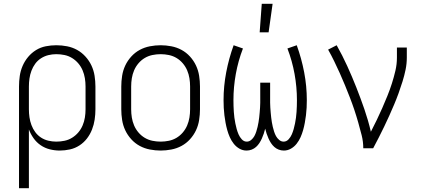

<svg xmlns="http://www.w3.org/2000/svg" viewBox="-20 -780 2240 1010"><path d="M80 210V-325Q80 -353 84 -380.5Q88 -408 99 -433.5Q110 -459 128 -480.5Q146 -502 169.5 -516.5Q193 -531 220.5 -536.5Q248 -542 276 -542Q305 -542 333 -536.5Q361 -531 385.5 -517.5Q410 -504 429.5 -482.5Q449 -461 461 -435.5Q473 -410 477.5 -381.5Q482 -353 482 -325V-205Q482 -178 478 -151Q474 -124 464 -98.5Q454 -73 437.5 -51.5Q421 -30 398 -15Q375 0 348 6Q321 12 294 12Q268 12 242 5.5Q216 -1 194 -16Q172 -31 156.5 -53Q141 -75 132 -99V210ZM276 -35Q298 -35 319.5 -39.5Q341 -44 359.5 -55.5Q378 -67 392 -83.5Q406 -100 414.5 -120Q423 -140 426.5 -161.5Q430 -183 430 -205V-325Q430 -347 426.5 -368.5Q423 -390 414.5 -410Q406 -430 392 -446.5Q378 -463 359.5 -474.5Q341 -486 319.5 -490.5Q298 -495 276 -495Q255 -495 234.5 -490Q214 -485 196 -473.5Q178 -462 165.5 -445Q153 -428 145.5 -408Q138 -388 135 -367Q132 -346 132 -325V-205Q132 -184 135 -163Q138 -142 145.5 -122Q153 -102 165.5 -85Q178 -68 195.5 -56.5Q213 -45 234 -40Q255 -35 276 -35Z M825 12Q797 12 768.5 6.5Q740 1 715 -12.5Q690 -26 670.5 -47.5Q651 -69 639 -94.5Q627 -120 622.5 -148.5Q618 -177 618 -205V-325Q618 -353 622.5 -381.5Q627 -410 639 -435.5Q651 -461 670.5 -482.5Q690 -504 715 -517.5Q740 -531 768.5 -536.5Q797 -542 825 -542Q853 -542 881.5 -536.5Q910 -531 935 -517.5Q960 -504 979.5 -482.5Q999 -461 1011 -435.5Q1023 -410 1027.5 -381.5Q1032 -353 1032 -325V-205Q1032 -177 1027.5 -148.5Q1023 -120 1011 -94.5Q999 -69 979.5 -47.5Q960 -26 935 -12.5Q910 1 881.5 6.5Q853 12 825 12ZM825 -35Q847 -35 868.5 -39.5Q890 -44 908.5 -55Q927 -66 941.5 -83Q956 -100 964.5 -120Q973 -140 976.5 -161.5Q980 -183 980 -205V-325Q980 -347 976.5 -368.5Q973 -390 964.5 -410Q956 -430 941.5 -447Q927 -464 908.5 -475Q890 -486 868.5 -490.5Q847 -495 825 -495Q803 -495 781.5 -490.5Q760 -486 741.5 -475Q723 -464 708.5 -447Q694 -430 685.5 -410Q677 -390 673.5 -368.5Q670 -347 670 -325V-205Q670 -183 673.5 -161.5Q677 -140 685.5 -120Q694 -100 708.5 -83Q723 -66 741.5 -55Q760 -44 781.5 -39.5Q803 -35 825 -35Z M1473 12Q1459 12 1446 7Q1433 2 1423 -7Q1413 -16 1405.5 -27.5Q1398 -39 1392.5 -51.5Q1387 -64 1382.5 -77Q1378 -90 1375 -103Q1372 -90 1367.5 -77Q1363 -64 1357.5 -51.5Q1352 -39 1344.5 -27.5Q1337 -16 1327 -7Q1317 2 1304 7Q1291 12 1277 12Q1257 12 1239.5 2Q1222 -8 1209.5 -24Q1197 -40 1189 -58Q1181 -76 1175.5 -95.5Q1170 -115 1166.5 -134.5Q1163 -154 1160.5 -173.5Q1158 -193 1157 -213Q1156 -233 1156 -253Q1156 -327 1170 -400Q1184 -473 1209 -542L1258 -525Q1233 -460 1220.5 -391Q1208 -322 1208 -253Q1208 -237 1208.5 -222Q1209 -207 1210 -191.5Q1211 -176 1213 -161Q1215 -146 1218 -131Q1221 -116 1225 -101.5Q1229 -87 1235 -73Q1241 -59 1252 -47Q1263 -35 1278 -35Q1291 -35 1301.5 -44Q1312 -53 1318 -64Q1324 -75 1328 -87.5Q1332 -100 1335 -112.5Q1338 -125 1340 -137.5Q1342 -150 1343.5 -162.5Q1345 -175 1346 -188Q1347 -201 1348 -214Q1349 -227 1349 -239.5Q1349 -252 1349 -265V-345H1401V-265Q1401 -252 1401 -239.5Q1401 -227 1402 -214Q1403 -201 1404 -188Q1405 -175 1406.5 -162.5Q1408 -150 1410 -137.5Q1412 -125 1415 -112.5Q1418 -100 1422 -87.5Q1426 -75 1432 -64Q1438 -53 1448.5 -44Q1459 -35 1472 -35Q1487 -35 1498 -47Q1509 -59 1515 -73Q1521 -87 1525 -101.5Q1529 -116 1532 -131Q1535 -146 1537 -161Q1539 -176 1540 -191.5Q1541 -207 1541.5 -222Q1542 -237 1542 -253Q1542 -322 1529.5 -391Q1517 -460 1492 -525L1541 -542Q1566 -473 1580 -400Q1594 -327 1594 -253Q1594 -233 1593 -213Q1592 -193 1589.5 -173.5Q1587 -154 1583.5 -134.5Q1580 -115 1574.5 -95.5Q1569 -76 1561 -58Q1553 -40 1540.5 -24Q1528 -8 1510.5 2Q1493 12 1473 12ZM1346 -610 1357 -760H1414L1393 -610Z M1891 0Q1891 -35 1882.5 -68.5Q1874 -102 1864.5 -135.5Q1855 -169 1844 -202Q1833 -235 1820.5 -267Q1808 -299 1795 -331Q1782 -363 1767.5 -395Q1753 -427 1738 -458Q1723 -489 1706 -519L1751 -542Q1781 -489 1806.5 -433Q1832 -377 1854.5 -320Q1877 -263 1897 -205Q1917 -147 1931 -87Q1947 -118 1962 -149Q1977 -180 1991 -212Q2005 -244 2018 -276Q2031 -308 2041.5 -341Q2052 -374 2060 -408Q2068 -442 2068 -477V-530H2120V-477Q2120 -445 2113.5 -413.5Q2107 -382 2097.5 -351.5Q2088 -321 2077 -290.5Q2066 -260 2053.5 -230.5Q2041 -201 2028 -172Q2015 -143 2001 -114Q1987 -85 1972.5 -56.5Q1958 -28 1943 0Z"/></svg>

Font: Lode Dark Term
Style: Regular
Weight: 400
Monospace: yes
Designer: Belleve Invis
Foundry: Belleve Invis
Version: Version 29.2.0